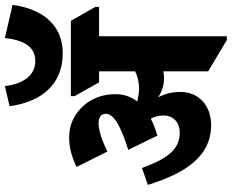

<svg xmlns="http://www.w3.org/2000/svg" viewBox="-101 -835 945 783"><g transform="rotate(-90 371.5 -443.5)"><path d="M546 -660C661 -660 727 -743 743 -865L608 -896C599 -816 571 -772 514 -772C457 -772 421 -819 412 -896L330 -877C347 -748 418 -660 546 -660ZM253 -55C332 -55 388 -105 388 -180C388 -214 381 -243 366 -271C389 -256 415 -247 445 -247C454 -247 464 -248 472 -250V-67L600 9H615V-512H735V-527L678 -627H371V-612L427 -512H472V-365C454 -356 431 -349 402 -349C384 -349 367 -352 349 -356C369 -382 379 -411 379 -446C379 -489 366 -531 342 -563C310 -605 264 -634 202 -634C161 -634 122 -623 82 -604L145 -478C188 -499 230 -514 260 -514C286 -514 299 -503 299 -485C299 -450 244 -422 152 -393L210 -274C236 -282 259 -291 279 -301C288 -285 292 -269 292 -249C292 -209 264 -183 221 -183C155 -183 116 -232 78 -337L9 -313C55 -165 122 -55 253 -55Z"/></g></svg>

Font: Noto Serif Devanagari Condensed Black
Style: Regular
Weight: 900
Width: 3
Designer: Universal Thirst, Indian Type Foundry and the Monotype Design Team
Foundry: Monotype Imaging Inc.
Version: Version 2.004